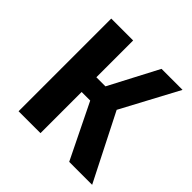

<svg xmlns="http://www.w3.org/2000/svg" viewBox="-144 -652 775 775"><g transform="rotate(45 243.5 -264.5)"><path d="M473 -529 342 -284 486 0H355L240 -235H191V0H66V-529H191V-319H243L353 -529Z"/></g></svg>

Font: Fira Sans Condensed Medium
Style: Regular
Weight: 500
Width: 3
Designer: Carrois Corporate & Edenspiekermann AG
Foundry: Carrois Corporate GbR & Edenspiekermann AG
Version: Version 4.203;PS 004.203;hotconv 1.0.88;makeotf.lib2.5.64775